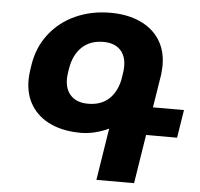

<svg xmlns="http://www.w3.org/2000/svg" viewBox="-53 -815 908 870"><g transform="rotate(5 400.5 -380.0)"><path d="M764.6 -222.2H623.5L588.4 0H417L452.1 -222.2L454.6 -236.3Q389.2 -206.1 327.6 -206.1Q250 -206.1 192.1 -232.2Q134.3 -258.3 102.8 -307.4Q71.3 -356.4 71.3 -423.8Q71.3 -445.3 75.2 -471.7L78.6 -494.1Q91.3 -574.7 138.2 -635Q185.1 -695.3 256.8 -727.5Q328.6 -759.8 415 -759.8Q492.2 -759.8 550 -733.6Q607.9 -707.5 639.2 -658.7Q670.4 -609.9 670.4 -543Q670.4 -526.9 668 -505.9H668.5L664.1 -478L663.1 -471.7L662.6 -468.8L643.6 -349.6H784.7ZM490.2 -461.4 496.6 -503.4Q497.6 -510.3 497.6 -523.4Q497.6 -571.8 470.7 -598.6Q443.8 -625.5 394.5 -625.5Q334.5 -625.5 297.1 -590.1Q259.8 -554.7 249.5 -491.7L246.6 -473.1Q244.1 -456.1 244.1 -443.8Q244.1 -395.5 271.5 -367.9Q298.8 -340.3 349.1 -340.3Q406.7 -340.3 442.4 -372.3Q478 -404.3 490.2 -461.4Z"/></g></svg>

Font: Mardoto Black
Style: Italic
Weight: 900
Italic angle: -12°
Designer: Christian Robertson, Vahan Hovhannisyan
Foundry: Google
Version: Version 1.000